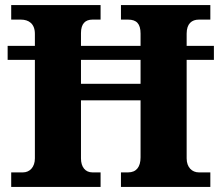

<svg xmlns="http://www.w3.org/2000/svg" viewBox="-20 -734 869 754"><path d="M24 0H375V-57H343C315 -57 298 -78 298 -112V-340H532V-116C532 -78 515 -57 483 -57H455V0H806V-57H761C734 -57 713 -77 713 -112V-499H820V-554H713V-602C713 -641 733 -657 761 -657H806V-714H455V-657H483C516 -657 532 -641 532 -602V-554H298V-604C298 -641 315 -657 343 -657H375V-714H24V-657H62C93 -657 117 -641 117 -601V-554H10V-499H117V-112C117 -78 97 -57 70 -57H24ZM298 -405V-499H532V-405Z"/></svg>

Font: Noto Serif Myanmar ExtraBold
Style: Regular
Weight: 800
Designer: Ben Mitchell and the Monotype Design Team
Foundry: Monotype Imaging Inc.
Version: Version 2.106